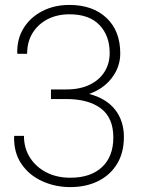

<svg xmlns="http://www.w3.org/2000/svg" viewBox="-20 -741 577 771"><path d="M262.2 10.3Q201.2 10.3 148.9 -13.7Q96.7 -37.6 65.9 -83Q35.2 -128.4 36.6 -192.4L37.6 -195.3H76.2Q76.2 -146 100.3 -108.2Q124.5 -70.3 166.3 -48.8Q208 -27.3 262.2 -27.3Q343.8 -27.3 389.4 -69.8Q435.1 -112.3 435.1 -189Q435.1 -268.1 385 -305.7Q335 -343.3 245.6 -343.3H184.6V-381.8H245.6Q301.3 -381.8 340.3 -400.9Q379.4 -419.9 399.9 -452.9Q420.4 -485.8 420.4 -528.3Q420.4 -597.7 379.4 -640.6Q338.4 -683.6 258.8 -683.6Q209.5 -683.6 171.1 -663.8Q132.8 -644 110.8 -608.4Q88.9 -572.8 88.9 -524.9H50.3L49.3 -527.8Q47.9 -584.5 75 -628.2Q102.1 -671.9 150.1 -696.5Q198.2 -721.2 258.8 -721.2Q352.1 -721.2 407.5 -669.2Q462.9 -617.2 462.9 -526.4Q462.9 -472.7 429.4 -428.5Q396 -384.3 337.9 -363.8Q405.8 -346.2 441.7 -301.3Q477.5 -256.3 477.5 -190.9Q477.5 -127.9 450.2 -83Q422.9 -38.1 374.3 -13.9Q325.7 10.3 262.2 10.3Z"/></svg>

Font: Roboto Slab ExtraLight
Style: Regular
Weight: 250
Designer: Google
Version: Version 2.000; ttfautohint (v1.8.1.43-b0c9)